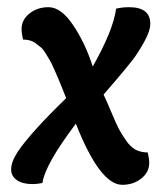

<svg xmlns="http://www.w3.org/2000/svg" viewBox="-20 -504 464 534"><path d="M268 -241Q275 -227 289 -193.5Q303 -160 310 -146.5Q317 -133 330 -114Q343 -95 357.5 -87.5Q372 -80 391 -80Q395 -62 395 -51Q395 -25 373 -7.5Q351 10 320 10Q258 10 191 -160Q105 -46 98 5Q83 8 70 8Q43 8 27 -3Q11 -14 11 -33Q11 -54 30 -83Q67 -137 164 -231Q160 -241 152.5 -260Q145 -279 141 -288Q137 -297 130 -313Q123 -329 118.5 -336.5Q114 -344 107 -355.5Q100 -367 94 -372Q88 -377 80 -383Q72 -389 63 -391.5Q54 -394 44 -394Q40 -412 40 -423Q40 -449 62 -466.5Q84 -484 115 -484Q150 -484 183.5 -434Q217 -384 238 -319Q295 -420 303 -480Q320 -484 339 -484Q398 -484 398 -438Q398 -418 381 -387.5Q364 -357 349 -337.5Q334 -318 302.5 -281Q271 -244 268 -241Z"/></svg>

Font: Overlock
Style: Bold Italic
Weight: 700
Designer: Dario Muhafara
Foundry: Dario Manuel Muhafara
Version: Version 1.002